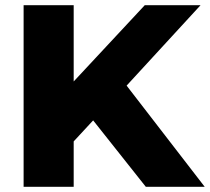

<svg xmlns="http://www.w3.org/2000/svg" viewBox="-20 -720 809 740"><path d="M468 -390 753 -700H538L264 -406V-700H71V0H264V-175L339 -256L542 0H769Z"/></svg>

Font: Montserrat-Alt1 ExtBd
Style: Regular
Weight: 800
Designer: Differentunic
Foundry: Differentunic
Version: Version 7.222